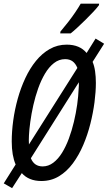

<svg xmlns="http://www.w3.org/2000/svg" viewBox="-28 -965 581 1034"><path d="M37.1 48.3 -7.8 22.5 56.2 -79.1Q45.9 -103 40.5 -134Q35.2 -165 35.2 -203.1Q35.2 -256.8 43.2 -315.9Q51.3 -375 67.6 -433.6Q84 -492.2 108.4 -544.4Q132.8 -596.7 165.8 -637.2Q198.7 -677.7 240.2 -701.2Q281.7 -724.6 331.1 -724.6Q366.2 -724.6 393.1 -713.4Q419.9 -702.1 438.5 -679.7L486.8 -757.3L532.7 -729.5L470.7 -631.8Q480 -609.9 484.1 -581.1Q488.3 -552.2 488.3 -518.6Q488.3 -471.7 481 -414.8Q473.6 -357.9 458.7 -298.6Q443.8 -239.3 420.4 -184.3Q397 -129.4 364.5 -85.4Q332 -41.5 289.8 -15.9Q247.6 9.8 194.8 9.8Q160.6 9.8 134.3 -1Q107.9 -11.7 89.4 -32.7ZM201.7 -68.8Q232.4 -68.8 258.8 -88.6Q285.2 -108.4 306.2 -142.3Q327.1 -176.3 343 -219.2Q358.9 -262.2 370.1 -309.3Q381.3 -356.4 387.7 -402.1Q394 -447.8 395.5 -486.3Q396.5 -496.1 396.7 -505.1Q397 -514.2 396.5 -522L138.2 -112.8Q147.5 -90.3 163.3 -79.6Q179.2 -68.8 201.7 -68.8ZM127.9 -187 388.7 -599.1Q378.9 -623 362.8 -634.8Q346.7 -646.5 322.8 -646.5Q289.6 -646.5 262.5 -625.2Q235.4 -604 214.4 -568.6Q193.4 -533.2 177.7 -489.3Q162.1 -445.3 151.6 -398.9Q141.1 -352.5 135.3 -309.8Q129.4 -267.1 127.9 -234.9Q127.4 -221.7 127.2 -209.7Q127 -197.8 127.9 -187ZM296.4 -785.2 297.4 -794.9Q319.3 -820.8 339.6 -846.9Q359.9 -873 377 -898.2Q394 -923.3 406.7 -945.3H505.9L504.9 -937Q494.6 -922.9 475.1 -901.9Q455.6 -880.9 432.6 -858.4Q409.7 -835.9 388.4 -816.2Q367.2 -796.4 352.5 -785.2Z"/></svg>

Font: Open Sans Condensed Medium
Style: Italic
Weight: 500
Width: 3
Italic angle: -12°
Designer: Monotype Design Team
Foundry: Monotype Imaging Inc.
Version: Version 3.000